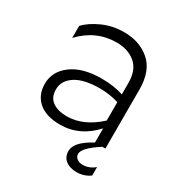

<svg xmlns="http://www.w3.org/2000/svg" viewBox="-169 -655 879 941"><g transform="rotate(30 270.5 -184.5)"><path d="M222 -42Q316 -42 403 -122V-226Q351 -242 297 -242Q206 -242 158.5 -211Q111 -180 111 -130Q111 -85 141.5 -63.5Q172 -42 222 -42ZM407 0V-80Q325 10 214 10Q135 10 92.5 -27Q50 -64 50 -127Q50 -197 111.5 -242.5Q173 -288 279 -288Q351 -288 403 -270V-334Q403 -408 361.5 -443Q320 -478 256 -478Q138 -478 54 -388V-456Q84 -489 140 -514.5Q196 -540 262 -540Q350 -540 408 -489.5Q466 -439 466 -333V0H449Q363 55 363 89Q363 105 376 115Q389 125 408 125Q446 125 476 99V147Q443 171 401 171Q362 171 338.5 152.5Q315 134 315 100Q315 49 407 0Z"/></g></svg>

Font: Roundo
Style: Regular
Weight: 400
Designer: Namrata Goyal (Gurmukhi), Shiva Nallaperumal (Latin)
Foundry: Indian Type Foundry
Version: Version 1.000;PS 1.0;hotconv 1.0.88;makeotf.lib2.5.647800